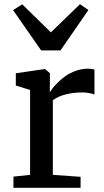

<svg xmlns="http://www.w3.org/2000/svg" viewBox="-20 -899 499 919"><path d="M176.8 -657.7 42.5 -850.6 86.4 -878.4 223.6 -744.1 362.8 -878.9 403.3 -851.1 269.5 -657.7ZM44.4 0V-53.7L124 -62V-468.3L55.7 -489.7V-548.3L193.4 -568.4H195.8L218.8 -548.8V-519.5L218.3 -458.5H219.2Q223.6 -465.8 231.9 -476.8Q240.2 -487.8 257.6 -504.9Q274.9 -522 294.9 -535.9Q314.9 -549.8 343.3 -560.1Q371.6 -570.3 400.9 -570.3Q418.9 -570.3 432.1 -565.9V-446.3Q427.7 -449.2 410.6 -452.9Q393.6 -456.5 376.5 -456.5Q284.7 -456.5 232.9 -419.4V-62L365.7 -52.7V0Z"/></svg>

Font: HaufeMerriweather
Style: Regular
Weight: 400
Designer: Eben Sorkin ( eben@eyebytes.com )
Foundry: Eben Sorkin
Version: Version 1.56